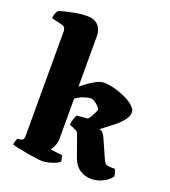

<svg xmlns="http://www.w3.org/2000/svg" viewBox="-164 -906 898 1012"><g transform="rotate(20 285.0 -400.0)"><path d="M190 0Q178 0 154 -3Q130 -6 102.5 -11Q75 -16 51.5 -21Q28 -26 16 -30Q16 -38 19.5 -48.5Q23 -59 26 -66L43 -68Q62 -70 62 -92Q62 -114 62 -147V-682Q62 -692 57 -700.5Q52 -709 42 -711L-20 -726Q-18 -743 -12.5 -755Q-7 -767 -3 -772Q8 -776 34 -782.5Q60 -789 91.5 -794.5Q123 -800 152 -800Q192 -800 213.5 -777.5Q235 -755 235 -717V-435Q251 -448 272 -463Q293 -478 315 -489Q337 -500 354 -500Q381 -500 414 -491.5Q447 -483 477 -469Q507 -455 526.5 -437.5Q546 -420 546 -402Q546 -381 528.5 -358.5Q511 -336 487 -316.5Q463 -297 442.5 -282Q422 -267 416 -261Q422 -261 431 -254.5Q440 -248 450 -227L497 -121Q507 -99 518.5 -96Q530 -93 536 -93H563Q566 -87 570 -76.5Q574 -66 574 -53Q567 -42 550.5 -29.5Q534 -17 511 -8.5Q488 0 462 0Q428 0 399 -19Q370 -38 356 -78L310 -206Q309 -208 300.5 -213Q292 -218 281 -222.5Q270 -227 261 -229Q262 -246 267.5 -263Q273 -280 279 -288L339 -293Q346 -300 352 -310Q358 -320 363 -330Q368 -340 371 -347Q374 -354 374 -355Q374 -358 368.5 -365.5Q363 -373 354 -380.5Q345 -388 335.5 -393.5Q326 -399 318 -399Q308 -399 283 -391.5Q258 -384 235 -367V-143Q235 -122 227 -102.5Q219 -83 211 -73L277 -65Q279 -60 281.5 -49.5Q284 -39 284 -31Q277 -24 259.5 -16.5Q242 -9 222.5 -4.5Q203 0 190 0Z"/></g></svg>

Font: Texturina 12pt Black
Style: Regular
Weight: 900
Designer: Guillermo Torres Carreño
Foundry: Omnibus-Type
Version: Version 1.002